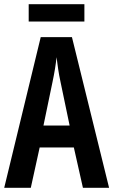

<svg xmlns="http://www.w3.org/2000/svg" viewBox="-20 -890 537 910"><path d="M373 0 330 -191H168L126 0H0L173 -714H321L497 0ZM267 -501Q260 -533 255.5 -563.5Q251 -594 248 -619Q243 -568 229 -502L186 -295H310ZM380 -870V-788H116V-870Z"/></svg>

Font: Noto Sans Lao ExtraCondensed SemiBold
Style: Regular
Weight: 600
Width: 2
Designer: Monotype Design Team
Foundry: Monotype Imaging Inc.
Version: Version 2.003; ttfautohint (v1.8.4.7-5d5b)